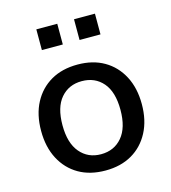

<svg xmlns="http://www.w3.org/2000/svg" viewBox="-107 -790 791 886"><g transform="rotate(-15 288.5 -347.0)"><path d="M289 9Q215 9 161.5 -22Q108 -53 78 -110Q48 -167 48 -244Q48 -322 78 -378.5Q108 -435 161.5 -466Q215 -497 289 -497Q362 -497 415.5 -466Q469 -435 499 -378Q529 -321 529 -244Q529 -167 499 -110Q469 -53 415.5 -22Q362 9 289 9ZM288 -69Q351 -69 389 -114Q427 -159 427 -244Q427 -330 389 -374Q351 -418 288 -418Q226 -418 188 -374Q150 -330 150 -244Q150 -159 188 -114Q226 -69 288 -69ZM328 -604V-703H428V-604ZM148 -604V-703H248V-604Z"/></g></svg>

Font: Nunito Sans 12pt SemiBold
Style: Regular
Weight: 600
Designer: Vernon Adams
Foundry: Vernon Adams
Version: Version 3.101;gftools[0.9.27]